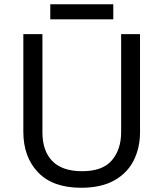

<svg xmlns="http://www.w3.org/2000/svg" viewBox="-20 -875 771 905"><path d="M640 -252Q640 -178 610 -118.5Q580 -59 518.5 -24.5Q457 10 362 10Q229 10 159.5 -62.5Q90 -135 90 -254V-714H180V-251Q180 -164 226.5 -116Q273 -68 367 -68Q464 -68 507.5 -119.5Q551 -171 551 -252V-714H640ZM514 -855V-784H217V-855Z"/></svg>

Font: Noto Sans Javanese
Style: Regular
Weight: 400
Designer: Monotype Design Team
Foundry: Monotype Imaging Inc.
Version: Version 2.004